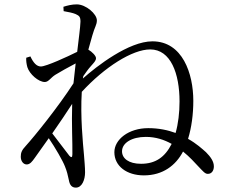

<svg xmlns="http://www.w3.org/2000/svg" viewBox="-20 -808 1040 878"><path d="M185 -433C202 -433 212 -453 233 -466C257 -481 292 -500 326 -518L316 -427C247 -320 138 -185 98 -141C79 -121 75 -109 75 -91C75 -71 87 -56 102 -56C117 -56 127 -69 139 -86L203 -176C233 -132 267 -73 277 -47C286 -25 290 -8 295 16C299 39 309 50 327 50C355 50 369 14 369 -20C369 -42 366 -74 364 -100C359 -155 347 -275 354 -388C458 -501 585 -582 667 -582C761 -582 801 -471 801 -344C801 -293 795 -242 783 -200C748 -213 706 -222 658 -222C568 -222 503 -170 503 -112C503 -48 560 -6 638 -6C725 -6 784 -52 817 -115C848 -90 871 -64 886 -48C908 -25 918 -12 931 -13C948 -13 958 -28 958 -47C958 -69 944 -90 922 -112C905 -127 878 -152 840 -173C856 -225 864 -286 864 -347C864 -471 815 -619 677 -619C569 -619 423 -506 359 -449L361 -460C373 -477 384 -493 396 -506C409 -521 419 -530 419 -542C419 -553 401 -571 384 -581L402 -645C413 -685 423 -694 423 -715C423 -744 373 -788 331 -788C309 -788 289 -783 270 -777L271 -757C294 -753 313 -749 325 -744C342 -736 348 -732 348 -709C347 -681 340 -632 333 -571C289 -549 191 -504 167 -504C148 -504 133 -520 119 -550L100 -544C99 -530 101 -516 105 -501C115 -469 156 -433 185 -433ZM765 -150C734 -89 691 -59 625 -59C568 -59 538 -84 538 -116C538 -154 582 -182 647 -182C692 -182 731 -169 765 -150ZM310 -333C307 -242 312 -151 311 -103C311 -87 306 -86 297 -96L219 -198C251 -244 283 -291 310 -333Z"/></svg>

Font: Source Han Serif CN
Style: Regular
Weight: 400
Designer: Ryoko NISHIZUKA 西塚涼子 (kana & ideographs); Frank Grießhammer (Latin, Greek & Cyrillic); Wenlong ZHANG 张文龙 (bopomofo); San
Foundry: Adobe
Version: Version 2.003;hotconv 1.1.1;makeotfexe 2.6.0